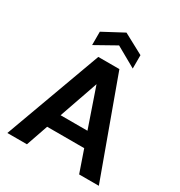

<svg xmlns="http://www.w3.org/2000/svg" viewBox="-210 -1064 1129 1207"><g transform="rotate(30 354.5 -460.5)"><path d="M22 0 278 -700H431L686 0H543L488 -159H219L164 0ZM354 -546 256 -264H451ZM207 -745V-842L355 -921L502 -842V-745L355 -828Z"/></g></svg>

Font: DM Sans
Style: Bold
Weight: 700
Designer: Colophon Foundry, Jonny Pinhorn
Foundry: Colophon Foundry
Version: Version 4.004; ttfautohint (v1.8.4.7-5d5b)